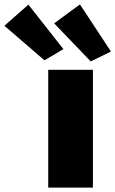

<svg xmlns="http://www.w3.org/2000/svg" viewBox="-159 -852 524 872"><path d="M60 0V-535H263V0ZM253 -573 87 -746 204 -832 345 -618ZM43 -578 -139 -735 -30 -831 129 -629Z"/></svg>

Font: Lexend Black
Style: Regular
Weight: 900
Designer: Bonnie Shaver-Troup, Thomas Jockin
Foundry: Lexend
Version: Version 1.007; ttfautohint (v1.8.3)